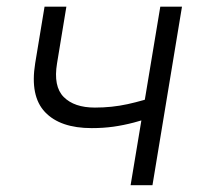

<svg xmlns="http://www.w3.org/2000/svg" viewBox="-20 -542 577 562"><path d="M248.5 -167Q156.2 -167 111.8 -213.9Q67.4 -260.7 83 -356.9L110.4 -522.5H174.3L147 -356.9Q135.7 -289.1 166.5 -258.1Q197.3 -227.1 257.8 -227.1Q307.6 -227.1 353.3 -237.1Q398.9 -247.1 446.8 -263.7L436.5 -202.6Q402.3 -191.4 371.8 -183.3Q341.3 -175.3 311.5 -171.1Q281.7 -167 248.5 -167ZM362.3 0 449.2 -522.5H512.7L426.3 0Z"/></svg>

Font: Inter 28pt Light
Style: Italic
Weight: 300
Italic angle: -9.3988°
Designer: Rasmus Andersson
Foundry: rsms
Version: Version 4.001;git-66647c0bb